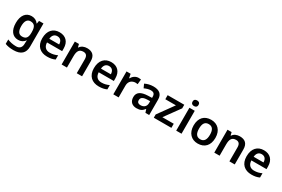

<svg xmlns="http://www.w3.org/2000/svg" viewBox="130 -2288 5783 3934"><g transform="rotate(30 3021.0 -321.5)"><path d="M263 -618C129 -618 49 -512 49 -336C49 -160 128 -56 260 -56C328 -56 383 -81 420 -137H424C422 -121 420 -90 420 -70V-56C420 32 375 79 293 79C217 79 146 64 85 37V141C144 165 208 174 285 174C459 174 546 93 546 -62V-608H441L429 -538H424C386 -592 331 -618 263 -618ZM296 -515C387 -515 427 -463 427 -335V-316C427 -200 386 -156 298 -156C217 -156 178 -217 178 -334C178 -453 219 -515 296 -515Z M925 -618C775 -618 675 -518 675 -333C675 -148 787 -56 946 -56C1026 -56 1078 -68 1132 -93V-194C1073 -167 1022 -153 952 -153C860 -153 806 -210 803 -308H1161V-372C1161 -527 1071 -618 925 -618ZM925 -525C1002 -525 1038 -471 1039 -396H806C813 -481 857 -525 925 -525Z M1578 -618C1510 -618 1445 -593 1410 -537H1403L1385 -608H1288V-66H1414V-331C1414 -450 1445 -516 1546 -516C1615 -516 1646 -475 1646 -394V-66H1772V-419C1772 -559 1699 -618 1578 -618Z M2148 -618C1998 -618 1898 -518 1898 -333C1898 -148 2010 -56 2169 -56C2249 -56 2301 -68 2355 -93V-194C2296 -167 2245 -153 2175 -153C2083 -153 2029 -210 2026 -308H2384V-372C2384 -527 2294 -618 2148 -618ZM2148 -525C2225 -525 2261 -471 2262 -396H2029C2036 -481 2080 -525 2148 -525Z M2795 -618C2721 -618 2664 -571 2632 -514H2626L2608 -608H2511V-66H2637V-347C2637 -452 2710 -501 2790 -501C2804 -501 2826 -499 2839 -496L2850 -613C2836 -616 2812 -618 2795 -618Z M3146 -618C3071 -618 3000 -599 2947 -571L2987 -483C3036 -505 3086 -523 3140 -523C3200 -523 3235 -496 3235 -427V-400L3141 -397C2974 -391 2893 -336 2893 -224C2893 -109 2965 -56 3062 -56C3152 -56 3195 -82 3242 -141H3246L3271 -66H3360V-430C3360 -558 3286 -618 3146 -618ZM3169 -320 3235 -322V-276C3235 -193 3178 -151 3104 -151C3055 -151 3022 -171 3022 -223C3022 -281 3058 -316 3169 -320Z M3885 -66V-163H3616L3877 -523V-608H3484V-512H3735L3469 -143V-66Z M4062 -817C4023 -817 3992 -800 3992 -751C3992 -702 4023 -684 4062 -684C4100 -684 4132 -702 4132 -751C4132 -800 4100 -817 4062 -817ZM4125 -608H3999V-66H4125Z M4770 -338C4770 -518 4663 -618 4513 -618C4353 -618 4254 -518 4254 -338C4254 -158 4362 -56 4510 -56C4670 -56 4770 -158 4770 -338ZM4383 -338C4383 -453 4421 -516 4511 -516C4602 -516 4641 -453 4641 -338C4641 -223 4602 -158 4512 -158C4421 -158 4383 -223 4383 -338Z M5190 -618C5122 -618 5057 -593 5022 -537H5015L4997 -608H4900V-66H5026V-331C5026 -450 5057 -516 5158 -516C5227 -516 5258 -475 5258 -394V-66H5384V-419C5384 -559 5311 -618 5190 -618Z M5760 -618C5610 -618 5510 -518 5510 -333C5510 -148 5622 -56 5781 -56C5861 -56 5913 -68 5967 -93V-194C5908 -167 5857 -153 5787 -153C5695 -153 5641 -210 5638 -308H5996V-372C5996 -527 5906 -618 5760 -618ZM5760 -525C5837 -525 5873 -471 5874 -396H5641C5648 -481 5692 -525 5760 -525Z"/></g></svg>

Font: Noto Sans Malayalam UI SemiBold
Style: Regular
Weight: 600
Designer: Jelle Bosma - Monotype Design Team
Foundry: Monotype Imaging Inc.
Version: Version 2.104